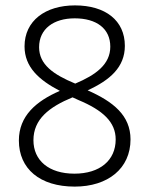

<svg xmlns="http://www.w3.org/2000/svg" viewBox="-20 -681 554 712"><path d="M258 -661C148 -661 71 -604 71 -509C71 -432 125 -384 202 -344C114 -306 50 -251 50 -160C50 -55 128 11 257 11C380 11 464 -56 464 -164C464 -253 400 -304 305 -346C388 -384 443 -432 443 -511C443 -605 371 -661 258 -661ZM257 -613C338 -613 389 -575 389 -508C389 -442 335 -403 259 -371C177 -405 125 -442 125 -506C125 -574 179 -613 257 -613ZM104 -161C104 -239 162 -284 249 -320L271 -310C362 -272 409 -228 409 -164C409 -86 350 -37 256 -37C161 -37 104 -86 104 -161Z"/></svg>

Font: Noto Sans Telugu SemiCondensed Light
Style: Regular
Weight: 300
Width: 4
Designer: Jelle Bosma - Monotype Design Team
Foundry: Monotype Imaging Inc.
Version: Version 2.005